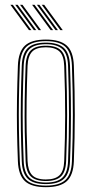

<svg xmlns="http://www.w3.org/2000/svg" viewBox="-20 -770 380 796"><path d="M170.2 6Q110.5 6 83.5 -18.9Q56.5 -43.8 54.2 -101Q51.5 -169.5 50.5 -232Q49.5 -294.5 50.5 -359Q51.5 -423.5 54.2 -498Q56.5 -556 83.6 -581Q110.8 -606 170.2 -606Q228.5 -606 256.2 -581.6Q284 -557.2 286.2 -498Q290.2 -387.2 290.1 -293.5Q290 -199.8 286.2 -101Q284 -43.8 257 -18.9Q230 6 170.2 6ZM170.2 -0.5Q226 -0.5 251.1 -23.9Q276.2 -47.2 278.2 -101.2Q282 -200 282.1 -293.6Q282.2 -387.2 278.2 -497.8Q276.2 -552.2 251.1 -575.9Q226 -599.5 170.2 -599.5Q114.5 -599.5 89.4 -575.9Q64.2 -552.2 62.2 -497.8Q59.5 -424 58.5 -359.5Q57.5 -295 58.5 -232.4Q59.5 -169.8 62.2 -101.2Q64.2 -47.8 89.2 -24.1Q114.2 -0.5 170.2 -0.5ZM170.2 -6.8Q118 -6.8 95.1 -29.1Q72.2 -51.5 70.2 -101.5Q67.5 -170.2 66.5 -232.4Q65.5 -294.5 66.5 -358.8Q67.5 -423 70.2 -497.5Q72.2 -548.2 95.2 -570.8Q118.2 -593.2 170.2 -593.2Q219.8 -593.2 244.1 -571.9Q268.5 -550.5 270.2 -497.2Q273 -421 273.8 -353.5Q274.5 -286 273.6 -223.9Q272.8 -161.8 270.2 -101.8Q268.5 -50.8 245.1 -28.8Q221.8 -6.8 170.2 -6.8ZM170.2 -13.2Q217.8 -13.2 239.1 -33.9Q260.5 -54.5 262.2 -102Q266 -201.5 266.1 -294.1Q266.2 -386.8 262.2 -497Q260.5 -546.2 238.5 -566.5Q216.5 -586.8 170.2 -586.8Q123 -586.8 101.6 -566Q80.2 -545.2 78.2 -497.2Q75.5 -423.2 74.5 -358.9Q73.5 -294.5 74.5 -232.1Q75.5 -169.8 78.2 -102Q80.2 -54.5 101.5 -33.9Q122.8 -13.2 170.2 -13.2ZM170.2 -19.5Q127 -19.5 107.5 -38.8Q88 -58 86.2 -102.2Q83.8 -164 82.6 -224.5Q81.5 -285 82.4 -351.5Q83.2 -418 86.2 -497.2Q88 -541.8 107.6 -561.1Q127.2 -580.5 170.2 -580.5Q213.5 -580.5 233 -561Q252.5 -541.5 254.2 -496.8Q258.2 -386.2 258.2 -294.2Q258.2 -202.2 254.2 -102.2Q252.5 -58 233 -38.8Q213.5 -19.5 170.2 -19.5ZM170.2 -26Q209 -26 226.9 -43.6Q244.8 -61.2 246.2 -102.5Q250 -197.5 250.2 -289.6Q250.5 -381.8 246.2 -496.5Q244.8 -539.8 226.1 -556.9Q207.5 -574 170.2 -574Q131 -574 113.5 -556Q96 -538 94.2 -497Q91.2 -417 90.4 -350.6Q89.5 -284.2 90.6 -224.2Q91.8 -164.2 94.2 -102.5Q96 -62.8 112.9 -44.4Q129.8 -26 170.2 -26ZM140.2 -645 63.2 -750H73.2L150.2 -645ZM100.2 -645 23.2 -750H33.2L110.2 -645ZM120.2 -645 43.2 -750H53.2L130.2 -645ZM230.2 -645 153.2 -750H163.2L240.2 -645ZM190.2 -645 113.2 -750H123.2L200.2 -645ZM210.2 -645 133.2 -750H143.2L220.2 -645Z"/></svg>

Font: Big Shoulders Inline Text Thin
Style: Regular
Weight: 100
Designer: Patric King
Foundry: XO Type Co
Version: Version 2.002